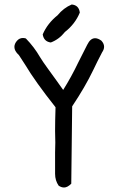

<svg xmlns="http://www.w3.org/2000/svg" viewBox="-20 -836 540 854"><path d="M206 -647Q175 -651 170 -683Q191 -732 236 -768Q263 -801 299 -816Q331 -813 335 -780Q314 -729 269 -694Q243 -661 206 -647ZM265 -2Q253 -2 241 -10Q225 -33 225 -63V-158L226 -202Q225 -222 225 -254Q225 -296 227 -359Q136 -474 92 -548Q79 -569 64 -591Q44 -609 44 -627Q44 -641 55 -654Q66 -667 82 -667Q88 -667 95 -665Q132 -627 158 -582Q170 -562 194.5 -528.5Q219 -495 230 -479.5Q241 -464 261 -436Q298 -495 328 -558L368 -637Q382 -666 403 -666Q416 -666 431 -655Q443 -642 443 -628Q443 -616 434 -603Q413 -563 394 -523Q359 -450 301 -363L297 -19Q280 -2 265 -2Z"/></svg>

Font: Xiaolai SC
Style: Regular
Weight: 400
Designer: Nozomi Seto 瀬戸のぞみ
Version: Version 3.11;December 4, 2020;FontCreator 13.0.0.2613 64-bit